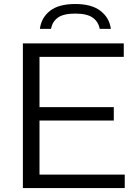

<svg xmlns="http://www.w3.org/2000/svg" viewBox="-20 -962 709 982"><path d="M182 -69H618V0H97V-740H613V-671H182V-414H562V-345.5H182ZM365 -941.5Q449 -941.5 494.2 -906.2Q539.5 -871 547 -814.5H490Q483 -851.5 453.8 -872Q424.5 -892.5 365 -892.5Q305 -892.5 276.5 -872.2Q248 -852 241 -814.5H184Q191.5 -872 236 -906.8Q280.5 -941.5 365 -941.5Z"/></svg>

Font: Encode Sans Expanded
Style: Regular
Weight: 400
Width: 7
Designer: Multiple Designers
Foundry: Impallari Type
Version: Version 2.000